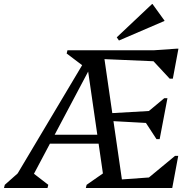

<svg xmlns="http://www.w3.org/2000/svg" viewBox="-73 -942 972 962"><path d="M-53 0 -49 -16 47 -101 -15 -22 383 -690H444L544 0H357L361 -16L467 -90L448 -36L364 -616H386L71 -22L73 -90L169 -16L165 0ZM144 -222 155 -267H492L481 -222ZM416 0 426 -35 760 -59 746 0ZM649 0 659 -41 804 -161H820L790 0ZM696 -324 458 -337 467 -374 711 -388ZM347 -609 261 -674 265 -690H389V-609ZM711 -245 651 -337 660 -375 750 -450H766L727 -245ZM792 -631 421 -647 431 -690H806ZM777 -548 686 -646 696 -690 810 -698H821L793 -548ZM523 -739 512 -755 689 -922H691L751 -839V-837Z"/></svg>

Font: Platypi Light
Style: Italic
Weight: 300
Italic angle: -13°
Designer: David Sargent
Foundry: Bolt Cutter Type
Version: Version 1.200